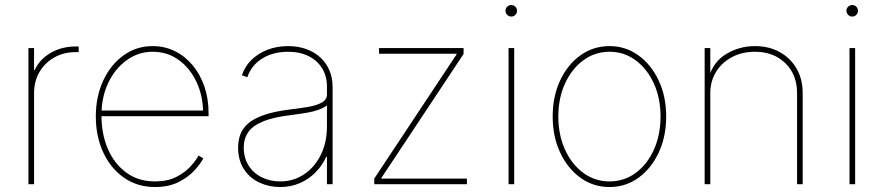

<svg xmlns="http://www.w3.org/2000/svg" viewBox="-20 -734 3520 765"><path d="M93.3 0V-542.5H115.7V-454.6H118.2Q137.7 -497.6 181.6 -523.2Q225.6 -548.8 281.7 -548.8Q286.1 -548.8 287.6 -548.8Q289.1 -548.8 293.5 -548.8V-526.4Q291 -526.4 288.6 -526.4Q286.1 -526.4 281.7 -526.4Q233.9 -526.4 196.3 -505.1Q158.7 -483.9 137.2 -447Q115.7 -410.2 115.7 -362.3V0Z M597.7 11.2Q527.3 11.2 474.1 -25.9Q420.9 -63 391.4 -126.7Q361.8 -190.4 361.8 -270Q361.8 -349.6 391.4 -413.1Q420.9 -476.6 472.2 -513.4Q523.4 -550.3 588.4 -550.3Q636.2 -550.3 676.8 -530.3Q717.3 -510.3 747.6 -473.9Q777.8 -437.5 794.4 -389.2Q811 -340.8 811 -283.2V-271H373.5V-293.5H798.3L789.1 -284.2Q789.1 -352.1 762.9 -407.5Q736.8 -462.9 691.7 -495.4Q646.5 -527.8 588.4 -527.8Q531.7 -527.8 485.4 -494.6Q439 -461.4 411.6 -404.5Q384.3 -347.7 384.3 -275.4V-272.5Q384.3 -200.7 409.4 -141.6Q434.6 -82.5 482.4 -46.9Q530.3 -11.2 597.7 -11.2Q647.9 -11.2 682.6 -29.1Q717.3 -46.9 739.3 -71Q761.2 -95.2 771 -114.3L790 -103Q777.8 -79.6 752.9 -53Q728 -26.4 689.5 -7.6Q650.9 11.2 597.7 11.2Z M1096.2 11.2Q1051.3 11.2 1012.9 -6.8Q974.6 -24.9 951.7 -60.3Q928.7 -95.7 928.7 -146Q928.7 -174.3 937.7 -198.7Q946.8 -223.1 969.5 -242.7Q992.2 -262.2 1032.5 -276.1Q1072.8 -290 1135.3 -297.9Q1174.3 -302.2 1208 -308.1Q1241.7 -314 1262.2 -325.4Q1282.7 -336.9 1282.7 -357.9V-388.2Q1282.7 -430.7 1263.4 -461.9Q1244.1 -493.2 1209.2 -510.5Q1174.3 -527.8 1127.4 -527.8Q1087.9 -527.8 1054.9 -515.6Q1022 -503.4 999 -480.7Q976.1 -458 965.3 -426.3L943.8 -434.1Q955.6 -469.7 982.2 -495.6Q1008.8 -521.5 1046.1 -535.9Q1083.5 -550.3 1127.4 -550.3Q1168.5 -550.3 1201.4 -538.1Q1234.4 -525.9 1257.6 -503.9Q1280.8 -481.9 1293 -452.4Q1305.2 -422.9 1305.2 -388.2V0H1282.7V-109.9H1280.3Q1263.7 -73.7 1236.3 -46.4Q1209 -19 1173.3 -3.9Q1137.7 11.2 1096.2 11.2ZM1096.2 -11.2Q1148.4 -11.2 1190.4 -38.6Q1232.4 -65.9 1257.6 -115.7Q1282.7 -165.5 1282.7 -231.4V-314Q1272.5 -306.2 1258.5 -300.3Q1244.6 -294.4 1227.3 -290Q1210 -285.6 1188.7 -282.5Q1167.5 -279.3 1143.1 -275.9Q1070.3 -267.6 1028.3 -250.2Q986.3 -232.9 968.8 -207Q951.2 -181.2 951.2 -146Q951.2 -105.5 970.2 -75Q989.3 -44.4 1022.5 -27.8Q1055.7 -11.2 1096.2 -11.2Z M1471.2 0V-22.5L1799.3 -517.6V-520H1490.2V-542.5H1827.1V-519L1499.5 -24.9V-22.5H1840.3V0Z M2006.3 0V-542.5H2028.8V0ZM2017.1 -668Q2007.8 -668 2001 -674.8Q1994.1 -681.6 1994.1 -691.4Q1994.1 -700.7 2001 -707.3Q2007.8 -713.9 2017.1 -713.9Q2026.9 -713.9 2033.4 -707.3Q2040 -700.7 2040 -691.4Q2040 -681.6 2033.4 -674.8Q2026.9 -668 2017.1 -668Z M2408.7 11.2Q2343.8 11.2 2292.5 -25.9Q2241.2 -63 2211.7 -126.5Q2182.1 -189.9 2182.1 -270Q2182.1 -350.1 2211.7 -413.3Q2241.2 -476.6 2292.5 -513.4Q2343.8 -550.3 2408.7 -550.3Q2472.7 -550.3 2523.7 -513.4Q2574.7 -476.6 2604.5 -413.1Q2634.3 -349.6 2634.3 -270Q2634.3 -189.9 2604.7 -126.5Q2575.2 -63 2524.2 -25.9Q2473.1 11.2 2408.7 11.2ZM2408.7 -11.2Q2466.8 -11.2 2512.7 -44.9Q2558.6 -78.6 2585.2 -137.5Q2611.8 -196.3 2611.8 -270Q2611.8 -343.3 2585 -401.9Q2558.1 -460.4 2512.2 -494.1Q2466.3 -527.8 2408.7 -527.8Q2350.6 -527.8 2304.4 -493.9Q2258.3 -460 2231.4 -401.6Q2204.6 -343.3 2204.6 -270Q2204.6 -196.3 2231.4 -137.5Q2258.3 -78.6 2304.4 -44.9Q2350.6 -11.2 2408.7 -11.2Z M2810.1 -362.8V0H2787.6V-542.5H2810.1V-425.3H2804.2Q2821.8 -487.8 2873.8 -519Q2925.8 -550.3 2987.8 -550.3Q3043.9 -550.3 3086.7 -526.6Q3129.4 -502.9 3153.8 -460.9Q3178.2 -418.9 3178.2 -362.8V0H3155.8V-362.8Q3155.8 -437 3108.9 -482.4Q3062 -527.8 2987.8 -527.8Q2937 -527.8 2896.7 -506.6Q2856.4 -485.4 2833.3 -448Q2810.1 -410.6 2810.1 -362.8Z M3364.7 0V-542.5H3387.2V0ZM3375.5 -668Q3366.2 -668 3359.4 -674.8Q3352.5 -681.6 3352.5 -691.4Q3352.5 -700.7 3359.4 -707.3Q3366.2 -713.9 3375.5 -713.9Q3385.3 -713.9 3391.8 -707.3Q3398.4 -700.7 3398.4 -691.4Q3398.4 -681.6 3391.8 -674.8Q3385.3 -668 3375.5 -668Z"/></svg>

Font: Inter 16pt Thin
Style: Regular
Weight: 250
Version: Version 4.001;git-66647c0bb